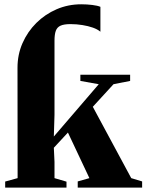

<svg xmlns="http://www.w3.org/2000/svg" viewBox="-20 -852 666 872"><path d="M3.5 0V-27.5L60 -43L59.5 -544.5Q59.5 -604 82.2 -656Q105 -708 145 -747.8Q185 -787.5 237.2 -810Q289.5 -832.5 349 -832.5Q374.5 -832.5 399 -829.5Q423.5 -826.5 436 -821V-708Q423 -719 401.8 -726.5Q380.5 -734 354.2 -738.2Q328 -742.5 300 -742.5Q271 -742.5 255.2 -735.5Q239.5 -728.5 233.5 -712.2Q227.5 -696 227.5 -667V-330.5L224.5 -232L428.5 -469.5L345 -484.5V-512.5H571V-484.5L495.5 -469.5L401.5 -367L576 -43L625.5 -28V0H333V-28L386 -43L288.5 -250L224.5 -181L227.5 -117V-43L282 -27V0Z"/></svg>

Font: Merriweather 120pt Black
Style: Regular
Weight: 900
Designer: Eben Sorkin
Foundry: Eben Sorkin
Version: Version 2.100